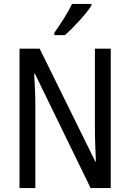

<svg xmlns="http://www.w3.org/2000/svg" viewBox="-20 -963 666 983"><path d="M448 -934V-943H349C327 -898 293 -844 258 -795V-783H312C354 -819 423 -894 448 -934ZM547 0V-714H466V-294C466 -247 469 -187 471 -136H468L183 -714H80V0H161V-426C161 -477 158 -533 155 -585H159L444 0Z"/></svg>

Font: Noto Sans Gujarati Condensed
Style: Regular
Weight: 400
Width: 3
Designer: Jelle Bosma - Monotype Design Team, Universal Thirst
Foundry: Monotype Imaging Inc.
Version: Version 2.106